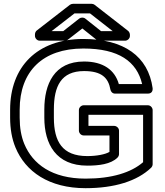

<svg xmlns="http://www.w3.org/2000/svg" viewBox="-20 -950 865 1005"><path d="M416 -696C602 -696 696 -628 724 -510H602C581 -584 520 -628 420 -628C263 -628 212 -509 212 -377V-334C212 -195 274 -83 437 -83C496 -83 560 -90 595 -125C600 -130 603 -137 603 -143V-266C603 -281 589 -291 578 -291H443V-349H729V-101C667 -47 566 -15 428 -15C252 -15 151 -91 107 -197C91 -236 83 -281 83 -334V-376C83 -577 204 -696 416 -696ZM33 -376V-334C33 -276 42 -224 61 -178C113 -52 236 35 428 35C579 35 698 -2 771 -72C775 -76 779 -83 779 -90V-374C779 -385 769 -399 754 -399H418C407 -399 393 -389 393 -374V-266C393 -255 403 -241 418 -241H553V-155C532 -142 486 -133 437 -133C306 -133 262 -209 262 -334V-377C262 -499 300 -578 420 -578C512 -578 547 -543 558 -481C560 -470 569 -460 582 -460H754C777 -460 780 -478 779 -488C756 -655 629 -746 416 -746C173 -746 33 -599 33 -376ZM570 -787H509L426 -853C417 -860 403 -859 395 -853L311 -787H250L370 -880H451ZM660 -768C660 -774 657 -783 651 -788L475 -925C471 -928 466 -930 460 -930H362C357 -930 350 -928 346 -925L172 -790C167 -786 163 -778 163 -770V-762C163 -751 173 -737 188 -737H320C325 -737 331 -739 335 -742L411 -801L485 -742C489 -739 495 -737 501 -737H635C646 -737 660 -747 660 -762Z"/></svg>

Font: Asimov
Style: XWidOu
Weight: 500
Designer: Google
Version: Version 2.000980; 2014